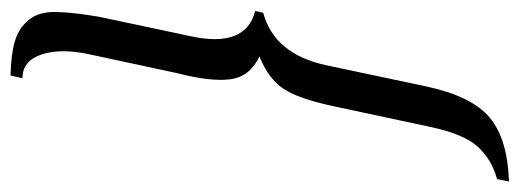

<svg xmlns="http://www.w3.org/2000/svg" viewBox="-338 -424 959 354"><g transform="rotate(-90 141.0 -246.5)"><path d="M84.5 67.9 122.1 -107.9Q136.2 -175.3 155 -203.1Q173.8 -231 214.4 -247.1Q177.2 -264.6 172.4 -300.5Q167.5 -336.4 183.6 -398.9L217.8 -558.1Q230 -612.3 218.3 -648.2Q206.5 -684.1 174.3 -684.1L179.2 -706.1Q219.2 -705.1 242.9 -698Q266.6 -690.9 281.7 -672.6Q296.9 -654.3 296.4 -623Q295.9 -591.8 287.6 -543L251.5 -373Q230 -272.5 298.3 -254.9L294.9 -240.2Q218.8 -219.7 198.2 -124L159.2 60.1Q141.1 144.5 101.6 177.5Q62 210.4 -16.1 212.9L-11.7 190.9Q24.4 181.2 47.9 155.5Q71.3 129.9 84.5 67.9Z"/></g></svg>

Font: Linux Biolinum O
Style: Italic
Weight: 400
Italic angle: -12°
Designer: Philipp H. Poll
Foundry: Philipp H. Poll
Version: Version 1.1.3